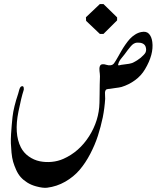

<svg xmlns="http://www.w3.org/2000/svg" viewBox="-20 -776 803 935"><path d="M466.3 -756.3H483.9L550.3 -691.4V-676.8L483.9 -610.8H466.3L399.4 -674.3L398.4 -691.9ZM555.2 -461.4Q554.7 -459.5 555.9 -458.5Q557.1 -457.5 559.3 -457.8Q561.5 -458 564.2 -458.7Q566.9 -459.5 570.3 -460.2Q573.7 -460.9 575.7 -460.9Q614.3 -464.8 627.4 -470.7Q648.4 -481 665 -494.6Q684.1 -511.2 688.5 -520Q694.8 -533.7 688.5 -550.3Q679.7 -569.8 647 -568.4Q630.4 -566.9 616.7 -550.3Q602.1 -533.2 586.9 -511.7Q582.5 -505.9 574.5 -496.3Q566.4 -486.8 562 -479.2Q557.6 -471.7 555.2 -461.4ZM668.5 -620.1Q692.9 -625 705.6 -611.1Q718.3 -597.2 721.7 -571.8Q729.5 -511.2 686 -438.5Q668 -407.7 637.7 -385.5Q607.4 -363.3 571.8 -352.5Q561 -349.6 541.5 -347.4Q522 -345.2 514.2 -343.3Q512.2 -343.3 507.3 -342.8Q502.4 -342.3 499.5 -341.1Q496.6 -339.8 494.6 -336.9Q491.7 -332.5 491.2 -325Q490.7 -317.4 491.7 -307.9Q492.7 -298.3 492.2 -294.9Q489.3 -249 480.5 -204.6Q470.7 -158.2 456.8 -115Q442.9 -71.8 419.7 -27.1Q396.5 17.6 367.7 51.3Q338.9 85 297.9 108.6Q256.8 132.3 209 138.2Q189 140.6 155.3 131.3Q131.8 125 112.8 113Q93.8 101.1 80.8 86.4Q67.9 71.8 58.6 51Q49.3 30.3 43.9 11.7Q38.6 -6.8 36.1 -32.5Q33.7 -58.1 33 -77.4Q32.2 -96.7 33.9 -123.5Q35.6 -150.4 37.1 -166.5Q38.6 -182.6 41 -207Q46.4 -254.4 68.8 -320.8Q69.3 -321.8 71.8 -331.8Q74.2 -341.8 77.1 -347.9Q80.1 -354 84.5 -355.5Q93.8 -358.9 95.5 -349.1Q97.2 -339.4 94.2 -333.5Q84 -302.7 69.8 -232.4Q47.9 -124.5 81.5 -58.6Q95.2 -31.7 120.1 -14.2Q145 3.4 173.6 9.3Q202.1 15.1 232.2 12.2Q262.2 9.3 288.6 -2.4Q365.7 -36.6 414.1 -112.8Q462.4 -189 464.4 -275.4Q464.8 -292 465.1 -316.4Q465.3 -340.8 465.6 -363.3Q465.8 -385.7 466.8 -404.3Q466.8 -409.2 466.1 -416.5Q465.3 -423.8 464.6 -429.7Q463.9 -435.5 464.1 -442.1Q464.4 -448.7 466.3 -453.6Q469.7 -462.4 479 -463.1Q488.3 -463.9 498 -460.4Q507.8 -457 518.8 -458.3Q529.8 -459.5 536.1 -468.8Q543 -478.5 552.7 -495.8Q562.5 -513.2 570.6 -527.3Q578.6 -541.5 590.1 -558.1Q601.6 -574.7 612.5 -586.7Q623.5 -598.6 638.2 -607.9Q652.8 -617.2 668.5 -620.1Z"/></svg>

Font: Dehalvi Khush Khat
Style: Regular
Weight: 400
Version: Version 002.500